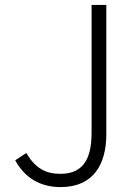

<svg xmlns="http://www.w3.org/2000/svg" viewBox="-20 -749 557 782"><path d="M227 13C362 13 413 -82 413 -202V-729H353V-208C353 -91 311 -41 225 -41C165 -41 123 -65 87 -126L42 -96C81 -25 143 13 227 13Z"/></svg>

Font: Noto Sans Japanese Light
Style: Regular
Weight: 300
Designer: Ryoko NISHIZUKA (kana & ideographs); Paul D. Hunt (Latin, Greek & Cyrillic); Wenlong ZHANG (bopomofo); Sandoll Communica
Foundry: Adobe Systems Incorporated
Version: Version 1.000;PS 1;hotconv 1.0.78;makeotf.lib2.5.61930